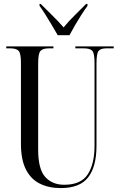

<svg xmlns="http://www.w3.org/2000/svg" viewBox="-20 -951 613 981"><path d="M290 10Q230 10 184 -12.5Q138 -35 112.5 -85Q87 -135 87 -216V-630Q87 -679 75 -691.5Q63 -704 32 -704H12V-714H253V-704H230Q199 -704 187 -691Q175 -678 175 -627V-186Q175 -87 211 -47Q247 -7 308 -7Q394 -7 428.5 -60.5Q463 -114 463 -206V-629Q463 -679 451.5 -691.5Q440 -704 408 -704H365V-714H561V-704H523Q495 -704 484 -691Q473 -678 473 -627V-206Q473 -100 430.5 -45Q388 10 290 10ZM275 -771Q262 -794 245.5 -821.5Q229 -849 212.5 -875.5Q196 -902 182 -921V-931H188Q216 -903 247 -872.5Q278 -842 305 -811Q331 -843 361.5 -872.5Q392 -902 420 -931H427V-921Q413 -902 396 -875.5Q379 -849 363 -821.5Q347 -794 335 -771Z"/></svg>

Font: Noto Serif Display ExtraCondensed
Style: Regular
Weight: 400
Width: 2
Designer: Monotype Design Team
Foundry: Monotype Imaging Inc.
Version: Version 2.009